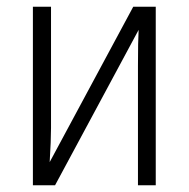

<svg xmlns="http://www.w3.org/2000/svg" viewBox="-20 -552 562 572"><path d="M132 -171Q132 -135 128 -69L377 -532H444V0H391V-354Q391 -430 393 -463L144 0H78V-532H132Z"/></svg>

Font: Noto Sans UI NarrowLight
Style: Regular
Weight: 300
Width: 4
Designer: Monotype Design Team
Foundry: Monotype Imaging Inc.
Version: Version 1.001